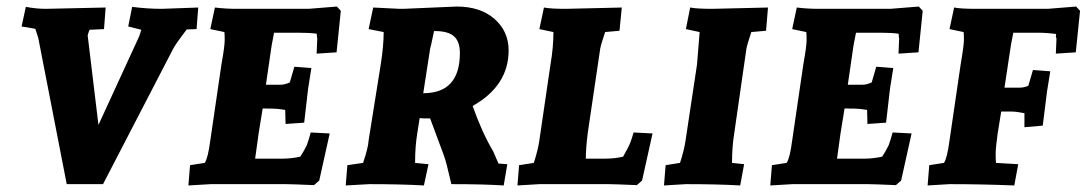

<svg xmlns="http://www.w3.org/2000/svg" viewBox="-20 -563 3322 587"><path d="M184 0 97 -447 88 -475 46 -482 59 -542Q91 -536 120 -536L303 -540L298 -474L254 -472Q253 -472 248 -455L281 -181L406 -453L412 -472L372 -482L384 -542Q431 -536 474 -536L586 -540L581 -474L551 -473Q515 -426 509 -413L295 0Z M818 -463Q809 -418 809 -414L793 -304H839Q850 -304 866 -311L880 -359L932 -355Q924 -307 922 -292L910 -188L853 -184L852 -227Q828 -231 812 -231H800Q783 -232 783 -231L771 -157L760 -78H845Q870 -78 898 -84Q908 -99 918 -119Q925 -139 930 -158L988 -155L956 -11L940 3Q871 0 855 0H624L556 4L561 -58L606 -65Q616 -80 623 -134L657 -366Q667 -422 667 -440.5Q667 -459 666 -465L623 -474L637 -540Q670 -536 704 -536H923L1010 -543L1022 -530L1009 -403L948 -399L950 -446Q949 -447 949 -452.5Q949 -458 948 -460Q927 -463 890 -463Z M1213 -536 1376 -543Q1449 -543 1492 -505Q1535 -467 1535 -409Q1535 -301 1425 -239Q1454 -157 1488 -100L1504 -63L1531 -61L1520 4Q1460 0 1360 0Q1344 -70 1337 -88L1295 -201H1279Q1270 -201 1263 -202L1256 -157Q1249 -116 1249 -65L1290 -61L1276 4Q1208 0 1109 0L1037 4L1042 -58L1090 -65Q1106 -112 1107 -134L1144 -366Q1153 -423 1153 -465L1107 -474L1121 -540L1202 -536Q1207 -536 1213 -536ZM1310 -468H1307Q1296 -415 1295 -414L1274 -278Q1386 -278 1386 -401Q1386 -436 1368 -452Q1350 -468 1310 -468Z M1771 -78H1832Q1859 -78 1885 -84Q1902 -114 1907 -127Q1912 -140 1917 -158L1975 -155L1943 -11L1927 3Q1857 0 1842 0H1629L1562 4L1567 -58L1612 -65Q1625 -105 1629 -134L1663 -366Q1672 -418 1672 -465L1629 -474L1643 -540Q1663 -536 1710 -536L1881 -540L1874 -469L1830 -465Q1817 -426 1815 -414L1777 -157Q1771 -109 1771 -78Z M2328 -540 2322 -469 2277 -465Q2264 -426 2262 -414L2225 -157Q2218 -115 2218 -65L2255 -61L2243 4Q2176 0 2077 0L2010 4L2015 -58L2059 -65Q2072 -105 2076 -134L2111 -366Q2112 -373 2119 -465L2077 -474L2090 -540Q2111 -536 2157 -536Z M2597 -463Q2588 -418 2588 -414L2572 -304H2618Q2629 -304 2645 -311L2659 -359L2711 -355Q2703 -307 2701 -292L2689 -188L2632 -184L2631 -227Q2607 -231 2591 -231H2579Q2562 -232 2562 -231L2550 -157L2539 -78H2624Q2649 -78 2677 -84Q2687 -99 2697 -119Q2704 -139 2709 -158L2767 -155L2735 -11L2719 3Q2650 0 2634 0H2403L2335 4L2340 -58L2385 -65Q2395 -80 2402 -134L2436 -366Q2446 -422 2446 -440.5Q2446 -459 2445 -465L2402 -474L2416 -540Q2449 -536 2483 -536H2702L2789 -543L2801 -530L2788 -403L2727 -399L2729 -446Q2728 -447 2728 -452.5Q2728 -458 2727 -460Q2706 -463 2669 -463Z M3208 -399 3210 -446Q3207 -449 3209 -459Q3181 -463 3150 -463H3078Q3069 -418 3069 -414L3051 -295H3097Q3112 -295 3124 -301L3138 -349L3191 -345Q3183 -298 3181 -283L3168 -179L3112 -174V-217Q3086 -222 3072 -222H3041L3030 -154Q3024 -111 3024 -92Q3024 -73 3025 -65L3093 -61L3081 4Q2982 0 2883 0L2816 4L2821 -58L2866 -65Q2876 -80 2883 -134L2917 -366Q2927 -424 2927 -442Q2927 -460 2926 -465L2883 -474L2897 -540Q2917 -536 2964 -536H3183L3270 -543L3282 -530L3269 -403Z"/></svg>

Font: Andada SC
Style: Bold Italic
Weight: 700
Italic angle: -8.29999°
Designer: Carolina Giovagnoli
Foundry: Carolina Giovagnoli
Version: Version 1.003